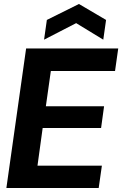

<svg xmlns="http://www.w3.org/2000/svg" viewBox="-20 -943 613 963"><path d="M12 0 111 -700H573L557 -587H235L210 -410H502L487 -301H194L168 -112H491L475 0ZM201 -744 215 -843 376 -923 512 -843 498 -744 362 -827Z"/></svg>

Font: Host Grotesk ExtraBold
Style: Italic
Weight: 800
Italic angle: -8°
Designer: Doğukan Karapınar
Foundry: Element Type
Version: Version 1.003; ttfautohint (v1.8.4.7-5d5b)